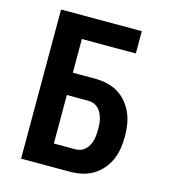

<svg xmlns="http://www.w3.org/2000/svg" viewBox="-109 -825 819 914"><g transform="rotate(15 300.0 -367.5)"><path d="M79 0V-735H477V-625H211V-459H318Q348 -459 377 -453Q406 -447 431.5 -432.5Q457 -418 476.5 -395Q496 -372 508 -345Q520 -318 524.5 -288.5Q529 -259 529 -230Q529 -200 524.5 -170.5Q520 -141 508 -114Q496 -87 476.5 -64.5Q457 -42 431.5 -27Q406 -12 377 -6Q348 0 318 0ZM211 -110H318Q332 -110 344.5 -115Q357 -120 366.5 -129.5Q376 -139 382 -151Q388 -163 391.5 -176Q395 -189 396 -202.5Q397 -216 397 -230Q397 -243 396 -256.5Q395 -270 391.5 -283Q388 -296 382 -308Q376 -320 366.5 -329.5Q357 -339 344.5 -344Q332 -349 318 -349H211Z"/></g></svg>

Font: Iosevka Curly XBdEx
Style: Regular
Weight: 800
Width: 7
Monospace: yes
Designer: Belleve Invis
Foundry: Belleve Invis
Version: Version 11.1.0; ttfautohint (v1.8.3)